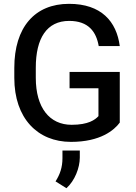

<svg xmlns="http://www.w3.org/2000/svg" viewBox="-20 -741 721 1016"><path d="M613.8 -360.4H348.1V-273.9H501V-126.5C483.4 -107.4 448.2 -80.6 358.9 -80.6C242.2 -80.6 169.4 -170.9 169.4 -329.1V-382.8C169.4 -538.6 227.5 -630.4 346.2 -630.4C448.2 -630.4 489.3 -572.8 502.4 -497.1H613.8C596.7 -627.4 516.1 -720.7 345.2 -720.7C163.6 -720.7 55.7 -596.2 55.7 -381.8V-329.1C55.7 -114.7 179.2 9.8 355.5 9.8C512.2 9.8 584.5 -52.7 613.8 -92.3ZM402.3 55.7H310.5V96.2C310.5 144.5 297.4 182.1 273.9 218.8L331.5 254.9C375.5 215.8 402.3 147 402.3 92.8Z"/></svg>

Font: Bert Sans Medium
Style: Regular
Weight: 500
Designer: Christian Robertson (Google), Cristiano Sobral
Foundry: Google, Cristiano Sobral
Version: Version 3.101